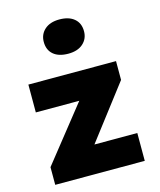

<svg xmlns="http://www.w3.org/2000/svg" viewBox="-120 -901 820 986"><g transform="rotate(-15 290.0 -407.5)"><path d="M50 0V-94L281 -385H50V-533H516V-433L298 -148H526V0ZM290 -633Q239 -633 211 -657Q183 -681 183 -724Q183 -764 211.5 -789.5Q240 -815 290 -815Q340 -815 368.5 -791Q397 -767 397 -724Q397 -684 368.5 -658.5Q340 -633 290 -633Z"/></g></svg>

Font: Lexend Deca ExtraBold
Style: Regular
Weight: 800
Designer: Bonnie Shaver-Troup, Thomas Jockin
Foundry: Lexend
Version: Version 1.008; ttfautohint (v1.8.4.7-5d5b)